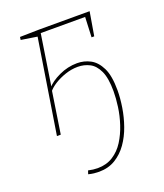

<svg xmlns="http://www.w3.org/2000/svg" viewBox="-139 -615 807 944"><g transform="rotate(-20 264.0 -143.0)"><path d="M216 236Q204 236 190 234.5Q176 233 161 229L167 211Q180 214 192 215.5Q204 217 216 217Q262 217 296.5 195Q331 173 354 136.5Q377 100 391.5 56Q406 12 412 -32Q418 -76 418 -112Q418 -181 400.5 -218.5Q383 -256 354.5 -270.5Q326 -285 293 -285Q260 -285 227.5 -274Q195 -263 169 -246.5Q143 -230 130 -212L135 -222L101 0H81L160 -499L165 -491L75 -505L77 -520L178 -522H442L421 -398H407L412 -512L416 -503H176L181 -514L137 -229L132 -232Q155 -260 201 -281.5Q247 -303 296 -303Q333 -303 365 -286Q397 -269 417.5 -227.5Q438 -186 438 -110Q438 -69 430.5 -21.5Q423 26 407 71.5Q391 117 365 154Q339 191 302 213.5Q265 236 216 236Z"/></g></svg>

Font: Bitter Thin
Style: Italic
Weight: 100
Italic angle: -9°
Designer: Sol Matas, and Bitter project Authors
Foundry: Sol Matas
Version: Version 2.002